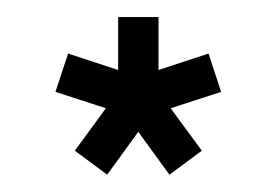

<svg xmlns="http://www.w3.org/2000/svg" viewBox="-20 -676 321 223"><path d="M176.8 -473.1 140.6 -522.9 104.5 -473.1 66.9 -501 103 -550.3 44.4 -569.3 59.1 -613.8 117.2 -594.7V-656.2H164.1V-594.7L222.2 -613.8L236.8 -569.3L178.2 -550.3L214.4 -501Z"/></svg>

Font: Lambda
Style: Regular
Weight: 400
Designer: GGBotNet
Version: 0.22